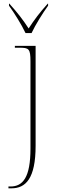

<svg xmlns="http://www.w3.org/2000/svg" viewBox="-20 -786 324 1046"><path d="M119 -606H152C173 -651 213 -715 242 -755V-766H240C195 -716 168 -680 136 -631C104 -680 76 -716 31 -766H29V-755C58 -715 98 -651 119 -606ZM26 240H42C120 240 174 187 174 8V-536H61V-526H86C137 -526 146 -521 146 -452V23C146 180 105 230 37 230H26Z"/></svg>

Font: Noto Serif Display Thin
Style: Regular
Weight: 100
Designer: Monotype Design Team
Foundry: Monotype Imaging Inc.
Version: Version 2.009